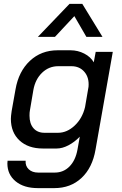

<svg xmlns="http://www.w3.org/2000/svg" viewBox="-20 -766 627 989"><path d="M18 76 19 62H112Q110 89 128 106Q146 123 177 123H262Q307 123 338 91.5Q369 60 379 5L391 -62Q364 -34 332.5 -17.5Q301 -1 272 -1H201Q125 -1 80.5 -42.5Q36 -84 36 -154Q36 -166 40 -194L60 -306Q76 -398 134 -452.5Q192 -507 277 -507H343Q381 -507 414 -490Q447 -473 463 -445L473 -499H561L472 5Q456 98 400 150.5Q344 203 260 203H175Q103 203 60.5 168Q18 133 18 76ZM279 -82Q325 -82 364.5 -119Q404 -156 418 -214L436 -319Q440 -366 415 -395.5Q390 -425 348 -425H280Q232 -425 197 -391.5Q162 -358 152 -303L134 -197Q132 -188 132 -170Q132 -129 152.5 -105.5Q173 -82 209 -82ZM338 -746H404L508 -576H425L363 -683L263 -576H175Z"/></svg>

Font: Bai Jamjuree Medium
Style: Italic
Weight: 500
Italic angle: -10°
Version: Version 1.000; ttfautohint (v1.6)